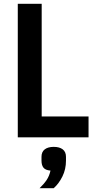

<svg xmlns="http://www.w3.org/2000/svg" viewBox="-20 -718 513 1004"><path d="M73 0V-698H198V-109H443V0ZM261 50Q291 50 308 63Q325 76 325 102V122Q325 167 306.5 204.5Q288 242 261 266H187Q210 244 224 223Q238 202 244 174Q218 172 207.5 159Q197 146 197 122V102Q197 76 214 63Q231 50 261 50Z"/></svg>

Font: IBM Plex Sans Condensed SemiBold
Style: Regular
Weight: 600
Width: 3
Designer: Mike Abbink, Paul van der Laan, Pieter van Rosmalen
Foundry: Bold Monday
Version: Version 1.3